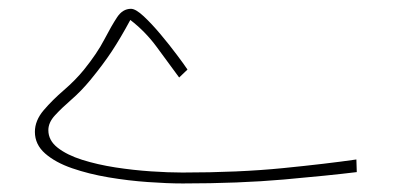

<svg xmlns="http://www.w3.org/2000/svg" viewBox="-20 -419 898 438"><path d="M396 -25.4Q524.4 -25.4 624.8 -35.4Q725.1 -45.4 793 -55.2L793.9 -26.4Q730 -18.6 627.7 -9.5Q525.4 -0.5 397 -0.5Q361.8 -0.5 317.4 -3.7Q272.9 -6.8 227.8 -14.4Q182.6 -22 144.5 -35.2Q106.4 -48.3 83 -68.8Q59.6 -89.4 59.6 -118.2Q59.6 -144 79.6 -167.5Q99.6 -190.9 126 -213.6Q152.3 -236.3 171.4 -259.8Q201.7 -297.4 218 -328.9Q234.4 -360.4 247.1 -379.6Q259.8 -398.9 278.8 -398.9Q289.6 -398.9 307.9 -381.8Q326.2 -364.7 346.4 -340.6Q366.7 -316.4 383.5 -293.9Q400.4 -271.5 407.7 -260.3L388.7 -242.2Q363.3 -276.9 337.4 -312Q311.5 -347.2 277.3 -373.5Q254.9 -332 235.1 -302Q215.3 -272 186 -236.3Q165 -210.9 142.8 -191.7Q120.6 -172.4 105.5 -156Q90.3 -139.6 90.3 -122.1Q90.3 -98.6 111.6 -82Q132.8 -65.4 167.5 -54.4Q202.1 -43.5 243.2 -37.1Q284.2 -30.8 324.2 -28.1Q364.3 -25.4 396 -25.4Z"/></svg>

Font: Vazirmatn RD UI Thin
Style: Regular
Weight: 100
Designer: Saber Rastikerdar
Foundry: Saber Rastikerdar
Version: Version 33.003